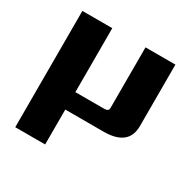

<svg xmlns="http://www.w3.org/2000/svg" viewBox="-157 -640 994 1001"><g transform="rotate(30 340.0 -140.0)"><path d="M60 210V-490H240V-105H415Q440 -105 440 -125V-490H620V-120Q620 0 470 0H240V210Z"/></g></svg>

Font: Xolonium
Style: Bold
Weight: 700
Designer: Severin Meyer
Version: Version 4.2